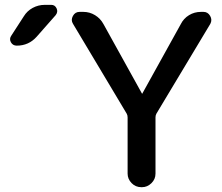

<svg xmlns="http://www.w3.org/2000/svg" viewBox="-20 -780 927 800"><path d="M511.7 -291Q511.7 -299.8 507.8 -306.6L284.2 -680.7Q274.4 -696.3 283.7 -713.4Q293 -730.5 311.5 -730.5H327.1Q353.5 -730.5 376 -716.8Q398.4 -703.1 411.1 -679.7L571.3 -390.6Q571.3 -389.6 572.3 -389.6Q573.2 -389.6 573.2 -390.6L733.4 -679.7Q745.1 -703.1 767.6 -716.8Q790 -730.5 817.4 -730.5H828.1Q845.7 -730.5 855.5 -713.9Q865.2 -697.3 856.4 -680.7L631.8 -306.6Q627.9 -299.8 627.9 -291V-56.6Q627.9 -33.2 610.8 -16.6Q593.8 0 571.3 0H569.3Q544.9 0 528.3 -17.1Q511.7 -34.2 511.7 -56.6ZM49.8 -589.8Q33.2 -589.8 25.4 -604Q17.6 -618.2 27.3 -631.8L79.1 -711.9Q92.8 -734.4 116.2 -747.1Q139.6 -759.8 167 -759.8H193.4Q209 -759.8 215.8 -745.1Q222.7 -730.5 211.9 -716.8L132.8 -627Q99.6 -589.8 49.8 -589.8Z"/></svg>

Font: Rounded Mgen+ 2p medium
Style: Regular
Weight: 500
Designer: [Source Han Sans]
Ryoko NISHIZUKA  (kana & ideographs); Paul D. Hunt (Latin, Greek & Cyrillic); Wenlong ZHANG  (bopomofo
Version: Version 1.059.20150602